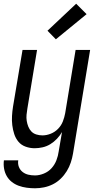

<svg xmlns="http://www.w3.org/2000/svg" viewBox="-35 -788 530 1031"><path d="M153 223Q131 223 108.5 220Q86 217 65.5 209.5Q45 202 28.5 189Q12 176 1.5 158Q-9 140 -13 118Q-17 96 -14 73H63Q60 92 66.5 108.5Q73 125 86.5 135.5Q100 146 117 150Q134 154 153 154Q176 154 200.5 144Q225 134 242 115Q259 96 268 72.5Q277 49 280 26L298 -79Q287 -60 271 -43Q255 -26 235.5 -14Q216 -2 194 3Q172 8 151 8Q126 8 102.5 -0.5Q79 -9 64 -27Q49 -45 41.5 -68Q34 -91 31 -115.5Q28 -140 29.5 -165.5Q31 -191 35 -216L86 -520H164L112 -205Q109 -188 107.5 -171.5Q106 -155 108.5 -139Q111 -123 117 -108Q123 -93 133.5 -82Q144 -71 160 -66Q176 -61 193 -61Q215 -61 237.5 -70Q260 -79 277 -96.5Q294 -114 302.5 -136Q311 -158 315 -180L371 -520H449L357 37Q353 61 345 85Q337 109 323.5 131Q310 153 291 171.5Q272 190 249 201.5Q226 213 201.5 218Q177 223 153 223ZM265 -577 220 -623 374 -768 430 -712Z"/></svg>

Font: Iosevka QP
Style: Italic
Weight: 400
Italic angle: -9°
Designer: Belleve Invis
Foundry: Belleve Invis
Version: Version 20.0.0; ttfautohint (v1.8.4)